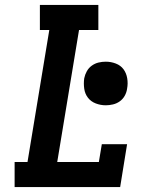

<svg xmlns="http://www.w3.org/2000/svg" viewBox="-20 -755 640 775"><path d="M39 0V-101H91L179 -634H141V-735H377V-634H299L211 -101H379L391 -173H493L465 0ZM407 -330Q386 -330 366.5 -337.5Q347 -345 335 -360.5Q323 -376 320 -397Q317 -418 320 -439Q323 -454 330.5 -467.5Q338 -481 350.5 -490Q363 -499 377.5 -502.5Q392 -506 407 -506Q428 -506 447.5 -498.5Q467 -491 478.5 -475.5Q490 -460 493.5 -439Q497 -418 493 -397Q491 -382 483.5 -368.5Q476 -355 463.5 -346Q451 -337 436 -333.5Q421 -330 407 -330Z"/></svg>

Font: Iosevka Slab Extended
Style: Bold Italic
Weight: 700
Width: 7
Italic angle: -9°
Monospace: yes
Designer: Belleve Invis
Foundry: Belleve Invis
Version: Version 11.1.0; ttfautohint (v1.8.3)